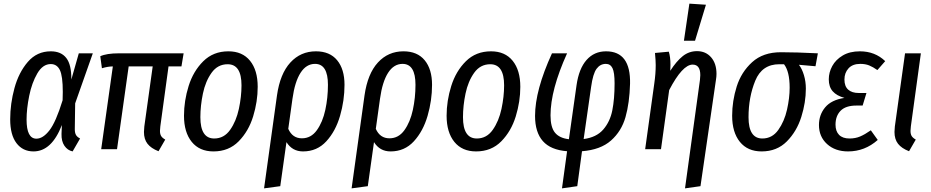

<svg xmlns="http://www.w3.org/2000/svg" viewBox="-20 -820 5116 1055"><path d="M372 -383 413 -527H490L393 -252L391 -110Q391 -90 397.5 -78.5Q404 -67 420 -59L379 12Q351 6 334 -19Q317 -44 318 -84L320 -133Q264 12 164 12Q105 12 70.5 -33.5Q36 -79 36 -164Q36 -250 59.5 -336Q83 -422 133 -480Q183 -538 259 -538Q316 -538 344.5 -501Q373 -464 372 -383ZM126 -163Q126 -58 180 -58Q216 -58 251.5 -103.5Q287 -149 324 -269Q325 -286 325 -315Q325 -402 309 -435Q293 -468 259 -468Q215 -468 185 -416.5Q155 -365 140.5 -293.5Q126 -222 126 -163Z M861 -126Q859 -106 859 -101Q859 -83 865.5 -72.5Q872 -62 888 -53L851 11Q810 -5 790.5 -30Q771 -55 771 -95Q771 -103 773 -125L819 -455H687L623 0H536L600 -455Q573 -455 540 -445L531 -511Q566 -527 633 -527H989L977 -455H906Z M991 -184Q991 -266 1016.5 -347.5Q1042 -429 1097 -483.5Q1152 -538 1235 -538Q1312 -538 1354 -486Q1396 -434 1396 -343Q1396 -262 1371 -180.5Q1346 -99 1291.5 -43.5Q1237 12 1153 12Q1076 12 1033.5 -40.5Q991 -93 991 -184ZM1307 -351Q1307 -467 1231 -467Q1176 -467 1142.5 -420Q1109 -373 1095 -306Q1081 -239 1081 -176Q1081 -59 1157 -59Q1211 -59 1244.5 -106.5Q1278 -154 1292.5 -221.5Q1307 -289 1307 -351Z M1873 -354Q1873 -268 1848.5 -183.5Q1824 -99 1773 -43.5Q1722 12 1645 12Q1586 12 1554 -39L1520 203L1431 215L1502 -296Q1519 -415 1575.5 -476.5Q1632 -538 1716 -538Q1792 -538 1832.5 -489Q1873 -440 1873 -354ZM1782 -354Q1782 -469 1711 -469Q1663 -469 1631.5 -420Q1600 -371 1587 -277L1564 -112Q1587 -60 1639 -60Q1689 -60 1721 -104.5Q1753 -149 1767.5 -216Q1782 -283 1782 -354Z M2354 -354Q2354 -268 2329.5 -183.5Q2305 -99 2254 -43.5Q2203 12 2126 12Q2067 12 2035 -39L2001 203L1912 215L1983 -296Q2000 -415 2056.5 -476.5Q2113 -538 2197 -538Q2273 -538 2313.5 -489Q2354 -440 2354 -354ZM2263 -354Q2263 -469 2192 -469Q2144 -469 2112.5 -420Q2081 -371 2068 -277L2045 -112Q2068 -60 2120 -60Q2170 -60 2202 -104.5Q2234 -149 2248.5 -216Q2263 -283 2263 -354Z M2434 -184Q2434 -266 2459.5 -347.5Q2485 -429 2540 -483.5Q2595 -538 2678 -538Q2755 -538 2797 -486Q2839 -434 2839 -343Q2839 -262 2814 -180.5Q2789 -99 2734.5 -43.5Q2680 12 2596 12Q2519 12 2476.5 -40.5Q2434 -93 2434 -184ZM2750 -351Q2750 -467 2674 -467Q2619 -467 2585.5 -420Q2552 -373 2538 -306Q2524 -239 2524 -176Q2524 -59 2600 -59Q2654 -59 2687.5 -106.5Q2721 -154 2735.5 -221.5Q2750 -289 2750 -351Z M3442 -360Q3439 -254 3417 -176.5Q3395 -99 3337.5 -48Q3280 3 3178 11L3152 203L3068 215L3096 11Q3006 4 2963 -44.5Q2920 -93 2920 -183Q2920 -324 3013 -527H3096Q3005 -326 3005 -186Q3005 -121 3029.5 -91Q3054 -61 3106 -55L3148 -352Q3161 -443 3203 -490.5Q3245 -538 3310 -538Q3446 -538 3442 -360ZM3228 -342 3187 -56Q3257 -65 3294.5 -108Q3332 -151 3344.5 -213.5Q3357 -276 3357 -362Q3357 -422 3345.5 -445.5Q3334 -469 3309 -469Q3278 -469 3258 -442Q3238 -415 3228 -342Z M3826 -380Q3828 -400 3828 -407Q3828 -465 3786 -465Q3730 -465 3657 -325L3612 0H3525L3575 -360Q3583 -415 3583 -462Q3583 -487 3579 -529L3655 -536Q3664 -507 3664 -464Q3664 -443 3663 -431Q3697 -484 3731.5 -511.5Q3766 -539 3810 -539Q3858 -539 3887.5 -505Q3917 -471 3917 -414Q3917 -399 3914 -381L3829 203L3744 215ZM3859 -794 3799 -596H3738L3768 -800Z M4003 -184Q4003 -265 4028 -344.5Q4053 -424 4113 -478.5Q4173 -533 4271 -533Q4354 -533 4474 -527L4461 -456L4370 -464Q4387 -442 4397.5 -407Q4408 -372 4408 -333Q4408 -257 4383 -177.5Q4358 -98 4303.5 -43Q4249 12 4165 12Q4088 12 4045.5 -40.5Q4003 -93 4003 -184ZM4319 -338Q4319 -427 4288 -467H4262Q4167 -467 4130 -376.5Q4093 -286 4093 -176Q4093 -59 4169 -59Q4223 -59 4256.5 -106Q4290 -153 4304.5 -217.5Q4319 -282 4319 -338Z M4480 -133Q4480 -189 4514 -230Q4548 -271 4620 -282Q4577 -294 4555.5 -318.5Q4534 -343 4534 -384Q4534 -422 4553 -457Q4572 -492 4610.5 -515Q4649 -538 4705 -538Q4788 -538 4844 -484L4801 -435Q4777 -452 4756 -460.5Q4735 -469 4707 -469Q4665 -469 4642.5 -444.5Q4620 -420 4620 -383Q4620 -346 4640.5 -327.5Q4661 -309 4699 -309H4741L4720 -240H4686Q4627 -240 4599 -211.5Q4571 -183 4571 -135Q4571 -99 4590.5 -79Q4610 -59 4648 -59Q4680 -59 4706 -70Q4732 -81 4765 -104L4803 -51Q4732 12 4640 12Q4569 12 4524.5 -28.5Q4480 -69 4480 -133Z M4985 -126Q4983 -106 4983 -101Q4983 -83 4989.5 -72.5Q4996 -62 5012 -53L4975 11Q4934 -5 4914.5 -30Q4895 -55 4895 -95Q4895 -103 4897 -125L4953 -527H5040Z"/></svg>

Font: Fira Sans Compressed
Style: Italic
Weight: 400
Width: 1
Italic angle: -8°
Designer: bBox Type GmbH & Carrois Corporate GbR & Edenspiekermann AG
Foundry: bBox Type GmbH & Carrois Corporate GbR & Edenspiekermann AG
Version: Version 4.301